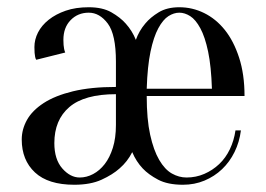

<svg xmlns="http://www.w3.org/2000/svg" viewBox="-20 -495 735 530"><path d="M385 -230Q385 -166 394.5 -123Q404 -80 419.5 -53.5Q435 -27 454.5 -16Q474 -5 495 -5Q521 -5 544 -15Q567 -25 585 -42Q603 -59 614.5 -83Q626 -107 630 -135H645Q641 -103 627.5 -75.5Q614 -48 593 -28Q572 -8 544.5 3.5Q517 15 485 15Q443 15 416.5 1Q390 -13 374 -30Q356 -49 345 -75Q332 -49 310 -30Q291 -13 260.5 1Q230 15 185 15Q113 15 76.5 -19Q40 -53 40 -110Q40 -138 54.5 -164Q69 -190 100.5 -210.5Q132 -231 181.5 -243Q231 -255 300 -255V-325Q300 -400 277.5 -430Q255 -460 225 -460Q195 -460 175 -439.5Q155 -419 155 -385Q155 -377 155.5 -371Q156 -365 157 -360Q158 -355 160 -350L80 -330Q78 -333 77 -338Q76 -343 75.5 -349Q75 -355 75 -365Q75 -386 85 -405.5Q95 -425 114.5 -440.5Q134 -456 161.5 -465.5Q189 -475 225 -475Q263 -475 287.5 -461Q312 -447 327 -430Q345 -410 355 -385Q364 -410 381 -430Q395 -447 418 -461Q441 -475 475 -475Q511 -475 543.5 -459Q576 -443 600.5 -412.5Q625 -382 640 -336Q655 -290 655 -230ZM300 -235Q213 -235 171.5 -199.5Q130 -164 130 -100Q130 -55 152 -30Q174 -5 200 -5Q219 -5 237 -14.5Q255 -24 269 -42Q283 -60 291.5 -87Q300 -114 300 -150ZM475 -460Q460 -460 445 -450.5Q430 -441 417 -417Q404 -393 395.5 -352.5Q387 -312 385 -250H565Q563 -312 554.5 -352.5Q546 -393 533 -417Q520 -441 505 -450.5Q490 -460 475 -460Z"/></svg>

Font: Oranienbaum
Style: Regular
Weight: 400
Designer: Oleg Pospelov and Jovanny Lemonad
Foundry: Oleg Pospelov and jovanny Lemonad
Version: Version 1.001; ttfautohint (v0.91) -l 8 -r 50 -G 200 -x 0 -w